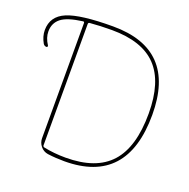

<svg xmlns="http://www.w3.org/2000/svg" viewBox="-221 -867 990 1004"><g transform="rotate(20 274.0 -365.0)"><path d="M111 -706V-32Q111 -24 119 -22Q176 -10 241 -10Q410 -10 490.5 -99Q571 -188 571 -375Q571 -551 490.5 -635.5Q410 -720 241 -720Q177 -720 120 -715Q111 -715 111 -706ZM-51 -520Q-62 -520 -69 -530Q-89 -565 -89 -600Q-89 -677 -14.5 -708.5Q60 -740 241 -740Q591 -740 591 -375Q591 10 241 10Q193 10 148 4Q123 0 107 -19.5Q91 -39 91 -64V-704Q91 -713 82 -711Q-2 -700 -35.5 -673Q-69 -646 -69 -600Q-69 -565 -46 -530Q-44 -527 -45.5 -523.5Q-47 -520 -51 -520Z"/></g></svg>

Font: Rounded Mplus 1c Thin
Style: Regular
Weight: 250
Version: Version 1.059.20150529